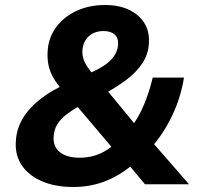

<svg xmlns="http://www.w3.org/2000/svg" viewBox="-20 -736 790 767"><path d="M273 11Q201 11 148.5 -11.5Q96 -34 68.5 -73.5Q41 -113 43 -165Q44 -203 57 -235Q70 -267 93 -294Q116 -321 147 -344.5Q178 -368 214 -386L254 -408L228 -378Q208 -400 194 -424Q180 -448 174.5 -472.5Q169 -497 170 -523Q171 -580 201.5 -623.5Q232 -667 283.5 -691.5Q335 -716 400 -716Q455 -716 495 -697Q535 -678 556 -645Q577 -612 575 -568Q574 -521 548.5 -483Q523 -445 482 -415Q441 -385 396 -361L394 -392L528 -229L504 -228Q534 -267 555.5 -318.5Q577 -370 590 -426H715Q702 -345 667 -272.5Q632 -200 582 -144L580 -178L735 0H559L489 -84L515 -83Q466 -39 405 -14Q344 11 273 11ZM299 -106Q342 -106 378 -121.5Q414 -137 446 -168L440 -132L269 -334L328 -329L298 -313Q271 -298 247 -280Q223 -262 209 -239.5Q195 -217 194 -186Q193 -149 220 -127.5Q247 -106 299 -106ZM394 -612Q356 -612 333 -589.5Q310 -567 309 -529Q309 -514 313.5 -500Q318 -486 328.5 -470Q339 -454 355 -434L329 -440Q368 -456 395.5 -474Q423 -492 437 -514Q451 -536 452 -560Q453 -585 437.5 -598.5Q422 -612 394 -612Z"/></svg>

Font: Nunito Sans 11pt ExtraBold
Style: Italic
Weight: 800
Italic angle: -9°
Version: Version 3.101;gftools[0.9.27]